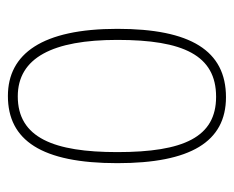

<svg xmlns="http://www.w3.org/2000/svg" viewBox="-73 -509 592 486"><g transform="rotate(90 223.0 -266.0)"><path d="M223 10C335 10 393 -75 393 -267C393 -452 339 -542 226 -542C108 -542 53 -452 53 -267C53 -77 116 10 223 10ZM224 -15C126 -15 81 -104 81 -267C81 -434 120 -517 225 -517C327 -517 365 -435 365 -267C365 -107 329 -15 224 -15Z"/></g></svg>

Font: Noto Serif Myanmar Condensed Thin
Style: Regular
Weight: 100
Width: 3
Designer: Ben Mitchell and the Monotype Design Team
Foundry: Monotype Imaging Inc.
Version: Version 2.106